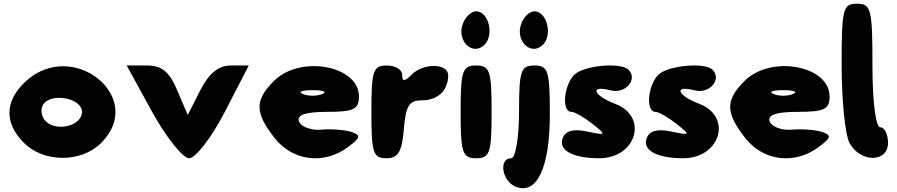

<svg xmlns="http://www.w3.org/2000/svg" viewBox="-20 -903 4836 1035"><path d="M117 -463C5 -358 2 -240 109 -133C217 -25 418 -25 526 -133C771 -378 371 -700 117 -463ZM422 -300C422 -225 286 -190 226 -250C203 -273 197 -313 212 -338C253 -406 422 -375 422 -300Z M800 -300C876 -162 966 -50 1000 -50C1034 -50 1121 -162 1192 -300L1321 -550H1225C1159 -550 1107 -509 1060 -417L992 -283L935 -417C893 -517 852 -550 771 -550H663Z M1457 -467C1352 -362 1353 -296 1461 -158C1559 -34 1728 -14 1857 -111C1924 -161 1927 -174 1874 -192C1840 -203 1765 -209 1711 -204C1657 -199 1602 -220 1592 -248C1579 -284 1627 -300 1744 -300C1886 -300 1915 -314 1915 -383C1915 -550 1598 -608 1457 -467ZM1717 -396C1688 -384 1642 -384 1613 -396C1584 -408 1607 -417 1665 -417C1723 -417 1746 -408 1717 -396Z M1982 -300C1982 -79 1991 -50 2063 -50C2126 -50 2147 -85 2157 -206C2167 -331 2185 -362 2252 -362C2340 -362 2395 -414 2396 -496C2397 -563 2263 -565 2198 -500C2160 -462 2148 -462 2148 -500C2148 -528 2111 -550 2065 -550C1991 -550 1982 -521 1982 -300Z M2463 -300C2463 -79 2473 -50 2547 -50C2621 -50 2630 -79 2630 -300C2630 -521 2621 -550 2547 -550C2473 -550 2463 -521 2463 -300ZM2475 -775C2440 -683 2528 -598 2592 -662C2645 -715 2614 -842 2547 -842C2521 -842 2489 -813 2475 -775Z M2778 -300C2778 -162 2759 -50 2736 -50C2666 -50 2686 75 2761 104C2875 148 2944 0 2944 -288C2944 -521 2935 -550 2861 -550C2787 -550 2778 -521 2778 -300ZM2790 -775C2755 -683 2843 -598 2907 -662C2960 -715 2928 -842 2861 -842C2835 -842 2804 -813 2790 -775Z M3076 -500C3018 -442 3007 -300 3060 -300C3079 -300 3128 -271 3174 -235C3251 -174 3249 -172 3145 -194C3070 -210 3028 -198 3013 -158C2989 -93 3068 -50 3210 -50C3410 -50 3477 -274 3297 -343C3176 -389 3157 -446 3272 -416C3351 -395 3420 -475 3368 -527C3326 -569 3126 -550 3076 -500Z M3529 -500C3471 -442 3460 -300 3513 -300C3532 -300 3581 -271 3627 -235C3704 -174 3702 -172 3598 -194C3523 -210 3481 -198 3466 -158C3442 -93 3521 -50 3663 -50C3863 -50 3930 -274 3750 -343C3629 -389 3610 -446 3725 -416C3804 -395 3873 -475 3821 -527C3779 -569 3579 -550 3529 -500Z M3994 -467C3889 -362 3890 -296 3998 -158C4096 -34 4265 -14 4394 -111C4461 -161 4464 -174 4411 -192C4377 -203 4302 -209 4248 -204C4194 -199 4139 -220 4129 -248C4116 -284 4164 -300 4281 -300C4423 -300 4452 -314 4452 -383C4452 -550 4135 -608 3994 -467ZM4254 -396C4225 -384 4179 -384 4150 -396C4121 -408 4144 -417 4202 -417C4260 -417 4283 -408 4254 -396Z M4517 -548C4517 -365 4536 -176 4559 -133C4617 -25 4767 -25 4767 -133C4767 -179 4748 -217 4725 -217C4701 -217 4683 -354 4683 -550C4683 -854 4676 -883 4600 -883C4523 -883 4517 -856 4517 -548Z"/></svg>

Font: Hussar Skorodowane
Style: Bold
Weight: 700
Foundry: Cannot Into Space Fonts
Version: Version 0.892